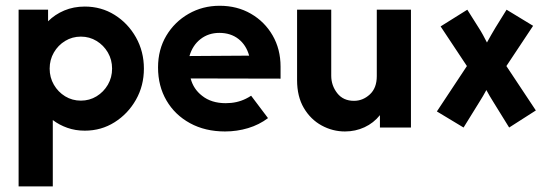

<svg xmlns="http://www.w3.org/2000/svg" viewBox="-20 -451 1964 679"><path d="M45.8 208.3V-416.7H150V-375.7Q174.3 -400 207.3 -413.9Q240.3 -427.8 279.9 -427.8Q338.2 -427.8 385.4 -398.3Q432.6 -368.8 460.8 -318.8Q488.9 -268.8 488.9 -208.3Q488.9 -147.9 460.8 -98.3Q432.6 -48.6 385.4 -18.8Q338.2 11.1 279.9 11.1Q246.5 11.1 218.1 1Q189.6 -9 166.7 -26.4V208.3ZM266 -95.1Q296.5 -95.1 321.5 -110.4Q346.5 -125.7 361.5 -151.4Q376.4 -177.1 376.4 -208.3Q376.4 -239.6 361.5 -265.3Q346.5 -291 321.5 -306.2Q296.5 -321.5 266 -321.5Q235.4 -321.5 210.4 -306.2Q185.4 -291 170.5 -265.3Q155.6 -239.6 155.6 -208.3Q155.6 -177.1 170.5 -151.4Q185.4 -125.7 210.4 -110.4Q235.4 -95.1 266 -95.1Z M927.8 -33.3Q896.5 -9.7 857.3 2.1Q818.1 13.9 775.7 13.9Q705.6 13.9 652.1 -15.3Q598.6 -44.4 568.8 -95.5Q538.9 -146.5 538.9 -212.5Q538.9 -275.7 568.1 -324.7Q597.2 -373.6 646.9 -402.1Q696.5 -430.6 756.9 -430.6Q818.8 -430.6 867.4 -402.4Q916 -374.3 944.1 -325.7Q972.2 -277.1 972.2 -215.3V-172.9L654.2 -173.6Q663.9 -136.1 694.4 -112.5Q727.1 -86.1 778.5 -86.1Q818.1 -86.1 850 -102.1Q859.7 -106.9 868.1 -112.5Q868.1 -112.5 927.8 -33.3ZM861.1 -254.2Q850.7 -291.7 823.3 -313.2Q795.8 -334.7 755.6 -334.7Q717.4 -334.7 689.2 -312.8Q661.1 -291 650 -252.8Q650 -252.8 861.1 -254.2Z M1200 13.9Q1156.2 13.9 1117.4 -7.3Q1078.5 -28.5 1054.5 -69.1Q1030.6 -109.7 1030.6 -167.4V-416.7H1151.4V-183.3Q1151.4 -148.6 1172.6 -121.5Q1193.8 -94.4 1231.9 -94.4Q1263.2 -94.4 1287.8 -117Q1312.5 -139.6 1312.5 -181.9V-416.7H1433.3V0H1323.6V-43.8Q1301.4 -16 1269.1 -1Q1236.8 13.9 1200 13.9Z M1525 -56.9Q1525 -56.9 1631.2 -217.4L1538.2 -357.6Q1538.2 -357.6 1632.6 -416.7L1672.9 -352.8Q1680.6 -341 1687.8 -327.8Q1695.1 -314.6 1702.1 -300.7Q1709.7 -314.6 1717 -327.4Q1724.3 -340.3 1731.9 -352.8L1771.5 -416.7L1865.3 -359.7Q1865.3 -359.7 1770.8 -217.4L1875 -60.4Q1875 -60.4 1780.6 0L1724.3 -91Q1718.1 -100.7 1711.8 -111.5Q1705.6 -122.2 1700 -132.6Q1694.4 -122.2 1688.2 -111.5Q1681.9 -100.7 1675.7 -91L1619.4 0Z"/></svg>

Font: co2trust
Style: Bold
Weight: 700
Designer: Kristian Moeller
Foundry: Dicotype
Version: Version 1.000